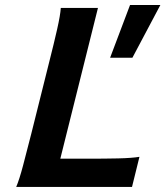

<svg xmlns="http://www.w3.org/2000/svg" viewBox="-20 -737 652 757"><path d="M217.8 -111.3H323.2Q392.6 -111.3 446.5 -112.5Q500.5 -113.8 529.8 -118.7L500.5 0H43.9Q56.2 -28.8 70.8 -84Q85.4 -139.2 103.5 -210.4L174.8 -495.6Q192.9 -566.9 205.3 -621.8Q217.8 -676.8 219.7 -705.6H366.2ZM492.7 -717.3H612.3L502 -509.3H414.1Z"/></svg>

Font: Andika
Style: Bold Italic
Weight: 700
Italic angle: -14°
Designer: Victor Gaultney, Annie Olsen, Julie Remington, Don Collingsworth, Eric Hays, Becca Hirsbrunner
Foundry: SIL International
Version: Version 6.101